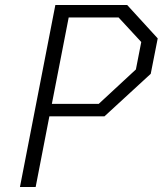

<svg xmlns="http://www.w3.org/2000/svg" viewBox="-20 -750 660 770"><path d="M60 0H123L178 -283.5H399L584.5 -454L612.5 -596L490 -730H202ZM188 -333.5 255.5 -680H455.5L546.5 -581.5L525 -471.5L376 -333.5Z"/></svg>

Font: Monaspace Krypton ExtraLight
Style: Italic
Weight: 200
Italic angle: -11°
Designer: Riley Cran & the Lettermatic Team
Foundry: Lettermatic
Version: Version 1.101 (Monaspace Krypton)